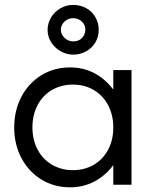

<svg xmlns="http://www.w3.org/2000/svg" viewBox="-20 -762 641 792"><path d="M38.6 -236.3Q38.6 -306.6 68.4 -363Q98.1 -419.4 150.6 -451.7Q203.1 -483.9 269 -483.9Q323.2 -483.9 368.2 -460.7Q413.1 -437.5 447.3 -392.6V-473.1H522.5V0H447.3V-80.6Q413.6 -36.1 368.2 -12.7Q322.8 10.7 269 10.7Q203.6 10.7 151.1 -21.2Q98.6 -53.2 68.6 -109.6Q38.6 -166 38.6 -236.3ZM280.8 -60.1Q328.1 -60.1 366 -81.8Q403.8 -103.5 425.5 -143.6Q447.3 -183.6 447.3 -236.3Q447.3 -288.1 425.8 -328.4Q404.3 -368.7 366.5 -390.9Q328.6 -413.1 280.8 -413.1Q233.4 -413.1 195.3 -391.4Q157.2 -369.6 135.5 -329.3Q113.8 -289.1 113.8 -236.3Q113.8 -184.6 135.3 -144.5Q156.7 -104.5 194.8 -82.3Q232.9 -60.1 280.8 -60.1ZM176.3 -638.7Q176.3 -665.5 190.4 -689.5Q204.6 -713.4 229 -727.5Q253.4 -741.7 281.7 -741.7Q312.5 -741.7 336.7 -727.8Q360.8 -713.9 374 -690.4Q387.2 -667 387.2 -638.7Q387.2 -609.9 373 -586.4Q358.9 -563 334.7 -549.8Q310.5 -536.6 281.7 -536.6Q254.9 -536.6 230.5 -550.3Q206.1 -564 191.2 -587.4Q176.3 -610.8 176.3 -638.7ZM282.7 -591.3Q305.7 -591.3 318.8 -606Q332 -620.6 332 -639.6Q332 -659.7 317.4 -673.3Q302.7 -687 281.7 -687Q267.1 -687 255.6 -680.2Q244.1 -673.3 237.5 -662.4Q231 -651.4 231 -639.6Q231 -620.1 246.1 -605.7Q261.2 -591.3 282.7 -591.3Z"/></svg>

Font: Glacial Indifference
Style: Regular
Weight: 400
Designer: Alfredo Marco Pradil
Foundry: Alfredo Marco Pradil
Version: Version 1.312